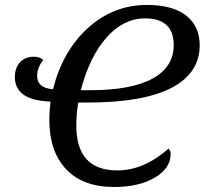

<svg xmlns="http://www.w3.org/2000/svg" viewBox="-20 -745 838 775"><path d="M660.2 -145Q668.9 -137.2 668.9 -124Q668.9 -65.9 605 -28.1Q541 9.8 440.9 9.8Q314 9.8 246.6 -62.3Q179.2 -134.3 179.2 -259.8Q179.2 -297.9 184.1 -335Q40 -339.8 40 -434.1Q40 -470.7 60.5 -493.4Q81.1 -516.1 117.2 -516.1Q140.1 -516.1 154.8 -502.9Q129.9 -472.2 129.9 -439Q129.9 -389.6 193.8 -384.8Q233.4 -540.5 335.9 -632.8Q438.5 -725.1 573.2 -725.1Q676.3 -725.1 731.2 -682.4Q786.1 -639.6 786.1 -562Q786.1 -450.2 672.6 -390.6Q559.1 -331.1 333 -331.1H295.9Q288.1 -288.6 288.1 -237.8Q288.1 -57.1 454.1 -57.1Q560.1 -57.1 660.2 -145ZM306.2 -380.9H344.2Q509.8 -380.9 595.5 -427.7Q681.2 -474.6 681.2 -563Q681.2 -670.9 564.9 -670.9Q479 -670.9 410.4 -594Q341.8 -517.1 306.2 -380.9Z"/></svg>

Font: Droid Serif
Style: Italic
Weight: 400
Italic angle: -12°
Designer: Monotype Design team
Foundry: Monotype Imaging Inc.
Version: Version 1.03